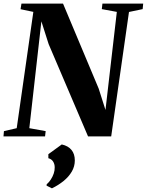

<svg xmlns="http://www.w3.org/2000/svg" viewBox="-36 -763 822 1074"><path d="M-16.5 0 -14 -29.5 57.5 -46 150.5 -696.5 79 -711.5 84 -743H316.5L516 -267.5L554 -148L617.5 -696.5L533.5 -712L537 -743H765L762 -712L685.5 -696L586 0H456.5L236 -516.5L195.5 -643.5L128 -46L219.5 -29.5L216 0ZM224.5 275.5 225 268Q238 257 248.2 241.2Q258.5 225.5 264.5 207.8Q270.5 190 270 173Q270 154.5 261 140.5Q252 126.5 234.5 122V99.5L309.5 45Q345.5 53 364 75.8Q382.5 98.5 382.5 134.5Q382.5 168 365.5 197Q348.5 226 319.5 249.5Q290.5 273 254.5 290.5Z"/></svg>

Font: Merriweather 96pt ExtraBold
Style: Italic
Weight: 800
Italic angle: -7.8°
Version: Version 2.101